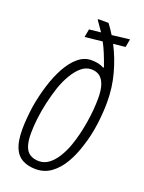

<svg xmlns="http://www.w3.org/2000/svg" viewBox="-140 -790 652 869"><g transform="rotate(20 186.0 -355.5)"><path d="M144 12Q107 12 80 -2.5Q53 -17 39.5 -49.5Q26 -82 26 -137Q26 -164 28.5 -192.5Q31 -221 35 -249Q44 -303 60 -355Q76 -407 98.5 -448Q121 -489 150 -513.5Q179 -538 213 -538Q231 -538 246 -535Q261 -532 275 -524L277 -528Q265 -562 254.5 -587.5Q244 -613 232 -635L148 -626L155 -665L211 -671Q203 -683 194 -695.5Q185 -708 177 -720L179 -723H228Q236 -712 244.5 -700Q253 -688 260 -676L345 -686L338 -647L280 -641Q310 -583 327.5 -518Q345 -453 345 -384Q345 -334 337.5 -276.5Q330 -219 313 -167Q298 -117 274.5 -76.5Q251 -36 218.5 -12Q186 12 144 12ZM145 -27Q171 -27 192.5 -43Q214 -59 231.5 -87Q249 -115 261 -149Q271 -177 278.5 -208Q286 -239 291 -270Q296 -301 298.5 -330.5Q301 -360 301 -386Q301 -425 292.5 -450Q284 -475 268 -487Q252 -499 228 -499Q202 -499 180.5 -481Q159 -463 141 -433Q123 -403 110 -366Q97 -327 87.5 -285Q78 -243 73.5 -204Q69 -165 69 -134Q69 -96 77 -72.5Q85 -49 102.5 -38Q120 -27 145 -27Z"/></g></svg>

Font: Archivo ExtraCondensed Thin
Style: Italic
Weight: 250
Width: 2
Italic angle: -10°
Designer: Hector Gatti
Foundry: Omnibus-Type
Version: Version 2.001